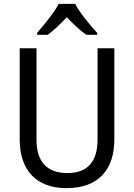

<svg xmlns="http://www.w3.org/2000/svg" viewBox="-20 -964 694 994"><path d="M369 -944H284C261 -899 209 -837 172 -794V-784H227C258 -806 292 -839 326 -875C360 -839 394 -806 427 -784H483V-794C446 -834 392 -899 369 -944ZM572 -242V-714H485V-241C485 -132 437 -68 329 -68C223 -68 169 -127 169 -240V-714H82V-243C82 -84 166 10 325 10C492 10 572 -89 572 -242Z"/></svg>

Font: Noto Sans Gurmukhi UI SemiCondensed
Style: Regular
Weight: 400
Width: 4
Designer: Jelle Bosma - Monotype Design Team
Foundry: Monotype Imaging Inc.
Version: Version 2.004